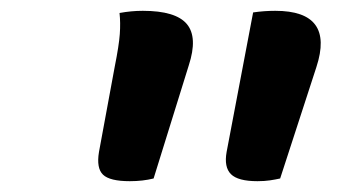

<svg xmlns="http://www.w3.org/2000/svg" viewBox="-20 -774 640 355"><path d="M264 -444Q244 -439 220 -439Q183 -439 170.5 -451Q158 -463 163 -493L192 -650Q200 -690 201.5 -711Q203 -732 201 -750Q212 -752 222.5 -753Q233 -754 244 -754Q305 -754 325.5 -729.5Q346 -705 329 -653ZM498 -444Q489 -442 479 -440.5Q469 -439 456 -439Q420 -439 407 -452Q394 -465 399 -493L448 -751Q468 -754 489 -754Q599 -754 565 -650Z"/></svg>

Font: Recursive Sn Csl St SmB
Style: Italic
Weight: 600
Italic angle: -15°
Version: Version 1.079;hotconv 1.0.112;makeotfexe 2.5.65598; ttfautoh